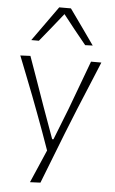

<svg xmlns="http://www.w3.org/2000/svg" viewBox="-63 -818 633 1055"><g transform="rotate(5 253.5 -290.5)"><path d="M143.5 194.5Q163 149.5 182.8 103.8Q202.5 58 222 13Q204.5 -37 186 -87.8Q167.5 -138.5 149.5 -186.5L115.5 -276.5Q94.5 -330 72.8 -385.8Q51 -441.5 30 -494.5L85.5 -497Q110.5 -427.5 134 -360.8Q157.5 -294 182 -224.5L244.5 -51.5H251.5L320 -225.5Q345.5 -294 370.2 -360.5Q395 -427 420 -494.5H477Q460.5 -454 445 -416.8Q429.5 -379.5 411 -334.8Q392.5 -290 366.5 -227.5L311 -89.5Q273.5 6.5 248 71.8Q222.5 137 201 192ZM380 -582Q347 -622.5 315 -662.2Q283 -702 252 -742Q221 -703 189.2 -663.5Q157.5 -624 124.5 -584H82.5Q117.5 -633 151.8 -681Q186 -729 220 -776.5H284.5Q318.5 -729.5 352.8 -680.8Q387 -632 421.5 -583.5Z"/></g></svg>

Font: Commissioner Loud ExtraLight
Style: Regular
Weight: 200
Designer: Kostas Bartsokas
Foundry: Kostas Bartsokas
Version: Version 1.000; ttfautohint (v1.8.3)